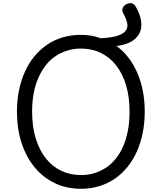

<svg xmlns="http://www.w3.org/2000/svg" viewBox="-20 -1151 1002 1190"><path d="M482 19Q391 19 318 -16.5Q245 -52 193 -116Q141 -180 113 -267Q85 -354 85 -459Q85 -528 97.5 -590Q110 -652 134 -705.5Q158 -759 192.5 -801Q227 -843 271.5 -873.5Q316 -904 369 -919.5Q422 -935 482 -935Q515 -935 545 -930Q575 -925 603 -914Q671 -917 708.5 -929.5Q746 -942 760 -962Q774 -982 768 -1009Q762 -1036 744 -1069Q734 -1086 740.5 -1101Q747 -1116 762 -1124.5Q777 -1133 793.5 -1131Q810 -1129 820 -1112Q844 -1072 852.5 -1032.5Q861 -993 850 -958.5Q839 -924 803 -899Q767 -874 702 -866Q785 -805 831 -699.5Q877 -594 877 -459Q877 -389 864.5 -327Q852 -265 828 -211.5Q804 -158 769.5 -115.5Q735 -73 691 -43Q647 -13 594.5 3Q542 19 482 19ZM482 -66Q527 -66 565.5 -78Q604 -90 638 -112.5Q672 -135 698.5 -168.5Q725 -202 744 -246Q763 -290 773 -343Q783 -396 783 -459Q783 -551 761 -624Q739 -697 698.5 -747.5Q658 -798 603 -824Q548 -850 482 -850Q438 -850 398.5 -838Q359 -826 325 -803.5Q291 -781 264.5 -747.5Q238 -714 218.5 -670Q199 -626 189 -573.5Q179 -521 179 -459Q179 -366 201.5 -293Q224 -220 264.5 -169Q305 -118 360.5 -92Q416 -66 482 -66Z"/></svg>

Font: Playwrite DE Grund
Style: Regular
Weight: 400
Designer: Veronika Burian, José Scaglione
Foundry: TypeTogether
Version: Version 1.002